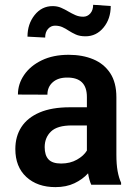

<svg xmlns="http://www.w3.org/2000/svg" viewBox="-20 -765 565 795"><path d="M207.5 -658.7Q190.9 -658.7 179 -645.5Q167 -632.3 167 -609.4L93.8 -613.3Q93.8 -665.5 123.3 -702.6Q152.8 -739.7 198.2 -739.7Q217.3 -739.7 232.9 -732.9Q248.5 -726.1 263.2 -717.3Q277.3 -709 292.2 -702.4Q307.1 -695.8 324.7 -695.8Q341.8 -695.8 353.8 -709.2Q365.7 -722.7 365.7 -745.1L438.5 -740.2Q438.5 -687 408.7 -650.9Q378.9 -614.7 334 -614.7Q310.1 -614.7 293.9 -622.1Q277.8 -629.4 264.2 -638.2Q252 -646.5 238.5 -652.6Q225.1 -658.7 207.5 -658.7ZM461.9 -124.5Q461.9 -84.5 467 -56.4Q472.2 -28.3 481.4 -8.3V0H357.9Q349.1 -19.5 344.7 -47.4Q322.3 -22.5 288.3 -6.3Q254.4 9.8 209.5 9.8Q134.8 9.8 89.1 -32.2Q43.5 -74.2 43.5 -147.9Q43.5 -200.2 68.6 -239Q93.8 -277.8 144 -299.3Q194.3 -320.8 269.5 -320.8H339.8V-363.3Q339.8 -444.8 257.3 -443.8Q220.2 -443.8 198.2 -424.3Q176.3 -404.8 176.3 -373L54.2 -373.5Q54.2 -417.5 80.1 -455.1Q106 -492.7 153.1 -515.4Q200.2 -538.1 264.2 -538.1Q321.8 -538.1 366.2 -519.5Q410.6 -501 436.3 -462.2Q461.9 -423.3 461.9 -362.3ZM232.9 -87.9Q270.5 -87.9 298.8 -104Q327.1 -120.1 339.8 -141.6V-245.6H277.3Q217.3 -245.6 191.2 -220.5Q165 -195.3 165 -155.8Q165 -122.1 180.9 -105Q196.8 -87.9 232.9 -87.9Z"/></svg>

Font: Robert Sans
Style: Bold
Weight: 700
Designer: Christian Robertson (extended by Adam Twardoch)
Foundry: Google
Version: Version 12.135;April 2, 2019;FontCreator 11.5.0.2425 64-bit;